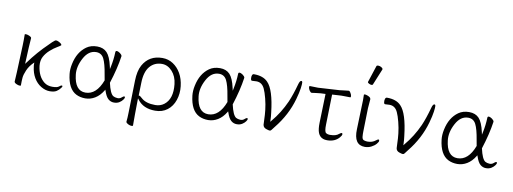

<svg xmlns="http://www.w3.org/2000/svg" viewBox="-70 -1176 4760 1783"><g transform="rotate(10 2309.5 -284.5)"><path d="M77 -26 82 -115 92 -369Q94 -422 93 -475Q93 -478 105 -478Q117 -478 136 -470Q155 -462 157 -452V-449Q154 -414 151 -360L144 -206L154 -219Q235 -330 329 -420Q357 -450 381 -468Q385 -470 392.5 -470Q400 -470 413 -464Q444 -449 445 -436V-435Q442 -429 410.5 -411Q379 -393 345.5 -363Q312 -333 293 -297Q274 -261 279 -211Q291 -112 352 -64Q383 -40 428.5 -40Q474 -40 490.5 -53.5Q507 -67 513 -67Q530 -67 513.5 -44.5Q497 -22 475 -8.5Q453 5 412 5Q371 5 329.5 -20Q288 -45 261.5 -90Q235 -135 228 -193L226 -207V-233L218 -225Q182 -190 163.5 -147Q145 -104 142.5 -75Q140 -46 140 -1Q140 2 128 2Q116 2 97.5 -6.5Q79 -15 77 -26Z M1013 -432Q996 -312 950 -170Q972 -71 1003 -52Q1019 -43 1042 -41.5Q1065 -40 1080.5 -54Q1096 -68 1103 -68Q1110 -68 1111 -60.5Q1112 -53 1100.5 -37Q1089 -21 1068.5 -8Q1048 5 1018 5Q988 5 964.5 -15Q941 -35 923 -89L919 -99L914 -90Q883 -39 840 -13Q797 13 749 13Q701 13 663 -6Q583 -46 567 -185Q562 -229 573 -280Q597 -396 676 -452Q717 -481 776 -481Q835 -481 869 -445Q903 -409 923 -318L928 -295L933 -318Q948 -389 950 -458Q951 -471 961 -471Q975 -471 993 -458Q1011 -445 1013 -432ZM741 -40Q844 -40 898 -183Q893 -210 888 -238Q872 -337 849 -382.5Q826 -428 776 -428Q704 -428 660 -345.5Q616 -263 625 -188Q642 -40 741 -40Z M1230 79V184Q1230 190 1216.5 190Q1203 190 1184.5 181Q1166 172 1164 161V158Q1168 125 1169 71L1176 -229Q1178 -321 1208 -376Q1266 -481 1391 -481Q1447 -481 1492 -451.5Q1537 -422 1566 -371.5Q1595 -321 1603 -252Q1611 -183 1590 -121Q1569 -59 1522 -23Q1475 13 1408 13Q1296 13 1241 -61L1232 -73ZM1239 -99Q1247 -99 1267 -80Q1311 -39 1400 -39Q1448 -39 1483 -66Q1558 -124 1543 -261Q1535 -334 1493 -380Q1451 -426 1397 -426Q1326 -426 1282.5 -374.5Q1239 -323 1237 -218L1234 -99Z M2171 -432Q2154 -312 2108 -170Q2130 -71 2161 -52Q2177 -43 2200 -41.5Q2223 -40 2238.5 -54Q2254 -68 2261 -68Q2268 -68 2269 -60.5Q2270 -53 2258.5 -37Q2247 -21 2226.5 -8Q2206 5 2176 5Q2146 5 2122.5 -15Q2099 -35 2081 -89L2077 -99L2072 -90Q2041 -39 1998 -13Q1955 13 1907 13Q1859 13 1821 -6Q1741 -46 1725 -185Q1720 -229 1731 -280Q1755 -396 1834 -452Q1875 -481 1934 -481Q1993 -481 2027 -445Q2061 -409 2081 -318L2086 -295L2091 -318Q2106 -389 2108 -458Q2109 -471 2119 -471Q2133 -471 2151 -458Q2169 -445 2171 -432ZM1899 -40Q2002 -40 2056 -183Q2051 -210 2046 -238Q2030 -337 2007 -382.5Q1984 -428 1934 -428Q1862 -428 1818 -345.5Q1774 -263 1783 -188Q1800 -40 1899 -40Z M2366 -364Q2341 -419 2288 -419Q2269 -419 2247 -417H2246Q2236 -417 2234 -435.5Q2232 -454 2237 -467Q2242 -480 2254 -480Q2342 -480 2386 -433Q2449 -369 2473 -158L2477 -121Q2479 -103 2479 -85V-71L2488 -82Q2565 -173 2616 -287Q2646 -356 2674 -458Q2684 -495 2698 -495Q2707 -495 2708.5 -482Q2710 -469 2704.5 -427.5Q2699 -386 2681 -322Q2637 -165 2529 -32Q2511 -10 2504.5 0Q2498 10 2488.5 10Q2479 10 2458 3Q2427 -6 2423 -33Q2421 -51 2420.5 -87Q2420 -123 2414.5 -172.5Q2409 -222 2395 -277Q2381 -332 2366 -364Z M3171 -424 3106 -425H3086Q3076 -425 3068 -424L3001 -420L2994 -136Q2992 -71 3008 -58Q3018 -50 3038 -48H3049Q3103 -48 3129 -72Q3144 -84 3152 -84Q3158 -84 3159 -73.5Q3160 -63 3143 -43Q3102 6 3028 6Q2944 6 2934 -88Q2931 -110 2932 -142L2940 -415L2894 -413Q2875 -412 2849 -408Q2823 -404 2812 -403H2811Q2801 -403 2790.5 -419Q2780 -435 2778.5 -448.5Q2777 -462 2784 -462L2861 -460L3062 -472Q3084 -474 3111.5 -478Q3139 -482 3147.5 -482Q3156 -482 3165.5 -466Q3175 -450 3176.5 -437Q3178 -424 3171 -424ZM3129 -72ZM3068 -424H3067Z M3360 -750Q3362 -759 3377 -759Q3392 -759 3406.5 -750.5Q3421 -742 3421 -732Q3421 -730 3420 -729L3358 -578Q3356 -572 3345 -572Q3334 -572 3321.5 -579Q3309 -586 3309 -590V-594ZM3384 6Q3278 6 3284 -143L3291 -364Q3294 -418 3292 -470Q3293 -474 3301.5 -474Q3310 -474 3324 -469Q3355 -458 3357 -443V-442L3358 -440L3351 -353L3346 -135Q3345 -109 3347.5 -83.5Q3350 -58 3367 -52.5Q3384 -47 3400 -47Q3446 -47 3476 -72Q3491 -84 3499 -84Q3505 -84 3506 -73.5Q3507 -63 3490 -43Q3473 -23 3444.5 -8.5Q3416 6 3384 6Z M3621 -364Q3596 -419 3543 -419Q3524 -419 3502 -417H3501Q3491 -417 3489 -435.5Q3487 -454 3492 -467Q3497 -480 3509 -480Q3597 -480 3641 -433Q3704 -369 3728 -158L3732 -121Q3734 -103 3734 -85V-71L3743 -82Q3820 -173 3871 -287Q3901 -356 3929 -458Q3939 -495 3953 -495Q3962 -495 3963.5 -482Q3965 -469 3959.5 -427.5Q3954 -386 3936 -322Q3892 -165 3784 -32Q3766 -10 3759.5 0Q3753 10 3743.5 10Q3734 10 3713 3Q3682 -6 3678 -33Q3676 -51 3675.5 -87Q3675 -123 3669.5 -172.5Q3664 -222 3650 -277Q3636 -332 3621 -364Z M4521 -432Q4504 -312 4458 -170Q4480 -71 4511 -52Q4527 -43 4550 -41.5Q4573 -40 4588.5 -54Q4604 -68 4611 -68Q4618 -68 4619 -60.5Q4620 -53 4608.5 -37Q4597 -21 4576.5 -8Q4556 5 4526 5Q4496 5 4472.5 -15Q4449 -35 4431 -89L4427 -99L4422 -90Q4391 -39 4348 -13Q4305 13 4257 13Q4209 13 4171 -6Q4091 -46 4075 -185Q4070 -229 4081 -280Q4105 -396 4184 -452Q4225 -481 4284 -481Q4343 -481 4377 -445Q4411 -409 4431 -318L4436 -295L4441 -318Q4456 -389 4458 -458Q4459 -471 4469 -471Q4483 -471 4501 -458Q4519 -445 4521 -432ZM4249 -40Q4352 -40 4406 -183Q4401 -210 4396 -238Q4380 -337 4357 -382.5Q4334 -428 4284 -428Q4212 -428 4168 -345.5Q4124 -263 4133 -188Q4150 -40 4249 -40Z"/></g></svg>

Font: ToneOZ-Pinyin-WenKai-Light
Style: Light
Weight: 300
Designer: Fontworks Inc.
Foundry: ToneOZ
Version: Version 0.240331